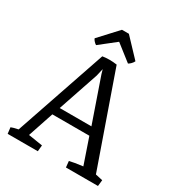

<svg xmlns="http://www.w3.org/2000/svg" viewBox="-209 -1048 1105 1186"><g transform="rotate(30 343.5 -455.0)"><path d="M221.7 -747.6Q214.4 -751.5 205.1 -761.2Q195.8 -771 192.9 -779.8L313 -909.7H362.3L482.4 -782.7Q477.5 -772 467.5 -761.7Q457.5 -751.5 449.2 -747.6L335 -836.9ZM22.9 0 17.6 -43.9Q26.9 -48.8 67.9 -57.6L289.6 -707Q337.4 -714.8 392.1 -707L620.6 -55.2L671.9 -43.9L667 0H438.5L434.1 -43.9Q460.4 -50.8 528.3 -59.6L465.8 -242.2H201.7L140.6 -59.6H143.1L242.2 -43.9L237.8 0ZM221.7 -298.8H447.8L340.3 -608.9L331.5 -639.6L319.3 -586.9Z"/></g></svg>

Font: Fjord
Style: One
Weight: 400
Designer: Viktoriya Grabowska
Foundry: Viktoriya Grabowska
Version: Version 1.002